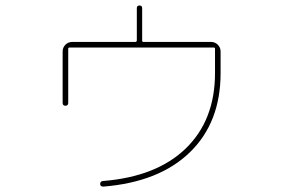

<svg xmlns="http://www.w3.org/2000/svg" viewBox="-20 -652 1040 705"><path d="M210 -274.4V-462.9Q210 -477.5 220.2 -487.8Q230.5 -498 245.1 -498H476.6Q481.4 -498 482.4 -502.9V-622.1Q482.4 -631.8 492.2 -631.8Q502 -631.8 502 -622.1V-502.9Q502 -498 506.8 -498H754.9Q769.5 -498 779.8 -487.8Q790 -477.5 790 -462.9V-383.8Q790 -202.1 677.2 -92.8Q564.5 16.6 359.4 33.2Q348.6 33.2 347.7 24.4Q347.7 13.7 357.4 12.7Q554.7 -2.9 662.1 -106.9Q769.5 -210.9 769.5 -383.8V-472.7Q769.5 -477.5 764.6 -477.5H235.4Q230.5 -477.5 230.5 -472.7V-274.4Q230.5 -263.7 220.2 -263.7Q210 -263.7 210 -274.4Z"/></svg>

Font: Rounded-X Mgen+ 1m thin
Style: Regular
Weight: 100
Designer: [Source Han Sans]
Ryoko NISHIZUKA  (kana & ideographs); Paul D. Hunt (Latin, Greek & Cyrillic); Wenlong ZHANG  (bopomofo
Version: Version 1.059.20150602